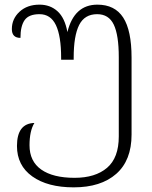

<svg xmlns="http://www.w3.org/2000/svg" viewBox="-20 -564 652 826"><path d="M53 64Q53 -33 128 -35Q107 -1 107 61Q107 130 157.5 165.5Q208 201 301 201Q390 201 440.5 158Q491 115 491 23V-318Q491 -413 469.5 -458Q448 -503 398 -503Q344 -503 320.5 -456.5Q297 -410 297 -316V-307H243V-315Q243 -409 220.5 -456Q198 -503 150 -503Q104 -503 86 -477.5Q68 -452 68 -401Q31 -401 31 -439Q31 -483 64 -513.5Q97 -544 150 -544Q196 -544 227.5 -515.5Q259 -487 270 -426Q299 -544 399 -544Q474 -544 510 -488.5Q546 -433 546 -316V15Q546 126 480 184Q414 242 297 242Q185 242 119 195Q53 148 53 64Z"/></svg>

Font: Noto Serif Georgian Light
Style: Regular
Weight: 300
Designer: Monotype Design team
Foundry: Monotype Imaging Inc.
Version: Version 1.000